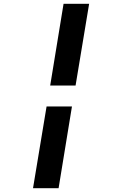

<svg xmlns="http://www.w3.org/2000/svg" viewBox="-20 -843 640 1006"><path d="M243 -395 313 -823H447L376 -395ZM153 143 224 -285H357L287 143Z"/></svg>

Font: Iosevka Curly Slab XBdEx
Style: Italic
Weight: 800
Width: 7
Italic angle: -9°
Monospace: yes
Designer: Belleve Invis
Foundry: Belleve Invis
Version: Version 11.1.0; ttfautohint (v1.8.3)